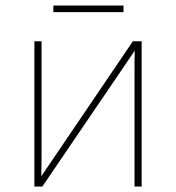

<svg xmlns="http://www.w3.org/2000/svg" viewBox="-20 -678 640 698"><path d="M105 -528H131V-114Q131 -68 130 -37L463 -528H495V0H469V-426Q469 -465 470 -494L134 0H105ZM174 -658H429V-634H174Z"/></svg>

Font: Noto Sans Mono UI Thin
Style: Regular
Weight: 250
Monospace: yes
Designer: Monotype Design team
Foundry: Monotype Imaging Inc.
Version: Version 1.000